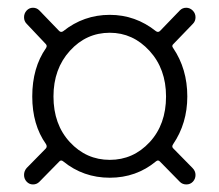

<svg xmlns="http://www.w3.org/2000/svg" viewBox="-20 -617 574 503"><path d="M83 -140.6Q76.2 -133.8 66.4 -133.8Q56.6 -133.8 49.8 -141.1Q43 -148.4 43 -158.7Q43 -168.9 49.8 -176.8L99.6 -227.5Q104.5 -232.4 100.6 -239.3Q64.5 -290 64.5 -364.3Q64.5 -439.5 100.6 -491.2Q104.5 -497.1 99.6 -502L49.8 -554.7Q43 -561.5 43 -571.8Q43 -582 49.8 -589.4Q56.6 -596.7 66.4 -596.7Q76.2 -596.7 83 -589.8L134.8 -536.1Q139.6 -531.2 145.5 -535.2Q199.2 -578.1 267.6 -578.1Q335 -578.1 388.7 -535.2Q394.5 -531.2 399.4 -536.1L451.2 -589.8Q458 -596.7 467.8 -596.7Q477.5 -596.7 484.9 -589.4Q492.2 -582 492.2 -571.8Q492.2 -561.5 485.4 -554.7L434.6 -502Q428.7 -497.1 433.6 -491.2Q470.7 -436.5 470.7 -364.3Q470.7 -293.9 433.6 -239.3Q428.7 -232.4 434.6 -227.5L484.4 -176.8Q492.2 -168.9 492.2 -158.7Q492.2 -148.4 485.4 -141.1Q478.5 -133.8 468.3 -133.8Q458 -133.8 451.2 -140.6L399.4 -193.4Q394.5 -199.2 388.7 -194.3Q336.9 -151.4 267.6 -151.4Q198.2 -151.4 145.5 -194.3Q139.6 -199.2 134.8 -193.4ZM267.6 -198.2Q329.1 -198.2 372.1 -244.6Q415 -291 415 -364.3Q415 -436.5 371.6 -483.9Q328.1 -531.2 267.6 -531.2Q206.1 -531.2 163.1 -483.9Q120.1 -436.5 120.1 -364.3Q120.1 -291 163.1 -244.6Q206.1 -198.2 267.6 -198.2Z"/></svg>

Font: Gen Jyuu Gothic P Light
Style: Regular
Weight: 200
Designer: [Source Han Sans]
Ryoko NISHIZUKA  (kana & ideographs); Paul D. Hunt (Latin, Greek & Cyrillic); Wenlong ZHANG  (bopomofo
Version: Version 1.002.20150607